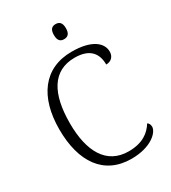

<svg xmlns="http://www.w3.org/2000/svg" viewBox="-219 -1027 1024 1148"><g transform="rotate(-30 292.5 -452.5)"><path d="M352 -811C376 -811 394 -823 394 -863C394 -903 376 -915 352 -915C328 -915 311 -903 311 -863C311 -823 328 -811 352 -811ZM344 10C483 10 546 -58 546 -95C546 -110 540 -121 530 -127C500 -79 450 -37 352 -37C199 -37 130 -164 130 -358C130 -562 198 -684 350 -684C460 -684 494 -625 494 -554C527 -554 551 -575 551 -611C551 -671 491 -724 353 -724C159 -724 57 -580 57 -358C57 -134 154 10 344 10Z"/></g></svg>

Font: Noto Serif Tamil Light
Style: Italic
Weight: 300
Italic angle: -12°
Designer: Indian Type Foundry, Tom Grace, and the Monotype Design Team
Foundry: Monotype Imaging Inc.
Version: Version 2.003